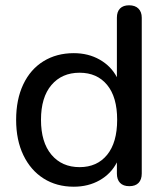

<svg xmlns="http://www.w3.org/2000/svg" viewBox="-20 -697 628 726"><path d="M41 -244Q41 -321 68 -378Q95 -435 144.5 -465.5Q194 -496 259 -496Q314 -496 357 -471.5Q400 -447 422 -405V-630Q422 -653 434 -665Q446 -677 468 -677Q491 -677 503.5 -664.5Q516 -652 516 -630V-41Q516 -18 504 -5.5Q492 7 469 7Q446 7 434 -5.5Q422 -18 422 -41V-83Q400 -40 357 -15.5Q314 9 259 9Q194 9 145 -22Q96 -53 68.5 -110Q41 -167 41 -244ZM423 -244Q423 -330 385 -376Q347 -422 281 -422Q214 -422 174.5 -375.5Q135 -329 135 -244Q135 -159 174.5 -112Q214 -65 281 -65Q347 -65 385 -111.5Q423 -158 423 -244Z"/></svg>

Font: SN Pro
Style: Regular
Weight: 400
Designer: Tobias Whetton
Foundry: Supernotes
Version: Version 1.003